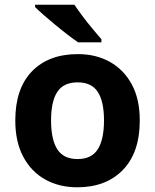

<svg xmlns="http://www.w3.org/2000/svg" viewBox="-20 -786 659 816"><path d="M574 -274Q574 -138 502.5 -64Q431 10 308 10Q232 10 172.5 -23Q113 -56 79 -119.5Q45 -183 45 -274Q45 -410 116 -483Q187 -556 311 -556Q388 -556 447 -523Q506 -490 540 -427.5Q574 -365 574 -274ZM197 -274Q197 -193 223.5 -151.5Q250 -110 310 -110Q369 -110 395.5 -151.5Q422 -193 422 -274Q422 -355 395.5 -395.5Q369 -436 310 -436Q250 -436 223.5 -395.5Q197 -355 197 -274ZM296 -766Q311 -744 331.5 -716.5Q352 -689 373.5 -663.5Q395 -638 411 -619V-606H312Q293 -619 267.5 -638.5Q242 -658 215.5 -680Q189 -702 166 -722Q143 -742 129 -756V-766Z"/></svg>

Font: Noto Sans Tangsa
Style: Bold
Weight: 700
Version: Version 1.504